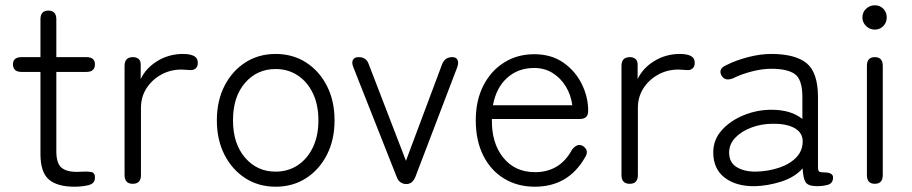

<svg xmlns="http://www.w3.org/2000/svg" viewBox="-20 -695 3448 726"><path d="M261 11Q197 11 165 -16Q133 -43 133 -113V-423H62Q29 -423 29 -452Q29 -479 62 -479H133V-622Q133 -655 163 -655Q193 -655 193 -622V-479H306Q339 -479 339 -452Q339 -423 306 -423H193V-123Q193 -78 212 -61.5Q231 -45 271 -45Q276 -45 281.5 -45.5Q287 -46 292 -46Q312 -47 325.5 -44.5Q339 -42 339 -23Q339 -1 315 5Q291 11 261 11Z M482 0Q451 0 451 -33V-446Q451 -479 483 -479Q495 -479 503.5 -472.5Q512 -466 512 -451V-396Q532 -438 575.5 -464.5Q619 -491 672 -491Q698 -491 713 -483.5Q728 -476 728 -458Q728 -443 719.5 -436Q711 -429 699 -430Q692 -430 683.5 -431Q675 -432 666 -432Q624 -432 589 -412.5Q554 -393 533.5 -360.5Q513 -328 513 -287V-33Q513 0 482 0Z M1022 11Q958 11 908 -21Q858 -53 829 -109.5Q800 -166 800 -240Q800 -314 829 -370.5Q858 -427 908 -459Q958 -491 1022 -491Q1087 -491 1137 -459Q1187 -427 1216 -370.5Q1245 -314 1245 -240Q1245 -166 1216 -109.5Q1187 -53 1137 -21Q1087 11 1022 11ZM1022 -46Q1069 -46 1105.5 -70Q1142 -94 1163 -137.5Q1184 -181 1184 -240Q1184 -299 1163 -342.5Q1142 -386 1105.5 -410Q1069 -434 1022 -434Q952 -434 906.5 -381.5Q861 -329 861 -240Q861 -152 906.5 -99Q952 -46 1022 -46Z M1516 1Q1505 1 1495 -5.5Q1485 -12 1480 -26L1316 -441Q1309 -458 1314.5 -468.5Q1320 -479 1336 -479Q1365 -479 1374 -453L1515 -87L1652 -453Q1663 -479 1690 -479Q1705 -479 1710 -468.5Q1715 -458 1709 -441L1551 -27Q1540 1 1516 1Z M2002 11Q1937 11 1886.5 -19.5Q1836 -50 1807.5 -106.5Q1779 -163 1779 -240Q1779 -315 1807.5 -371Q1836 -427 1886 -458.5Q1936 -490 2000 -490Q2065 -490 2110.5 -458Q2156 -426 2180 -377Q2204 -328 2204 -277Q2204 -259 2195.5 -252Q2187 -245 2171 -245H1840Q1838 -155 1882.5 -99.5Q1927 -44 2003 -44Q2097 -44 2143 -129Q2163 -155 2184 -143Q2210 -126 2191 -98Q2128 11 2002 11ZM1844 -297H2144Q2139 -336 2119.5 -368Q2100 -400 2069.5 -419Q2039 -438 2000 -438Q1939 -438 1897.5 -400.5Q1856 -363 1844 -297Z M2361 0Q2330 0 2330 -33V-446Q2330 -479 2362 -479Q2374 -479 2382.5 -472.5Q2391 -466 2391 -451V-396Q2411 -438 2454.5 -464.5Q2498 -491 2551 -491Q2577 -491 2592 -483.5Q2607 -476 2607 -458Q2607 -443 2598.5 -436Q2590 -429 2578 -430Q2571 -430 2562.5 -431Q2554 -432 2545 -432Q2503 -432 2468 -412.5Q2433 -393 2412.5 -360.5Q2392 -328 2392 -287V-33Q2392 0 2361 0Z M2834 9Q2764 10 2720.5 -23Q2677 -56 2677 -119Q2677 -167 2709.5 -203Q2742 -239 2792.5 -259.5Q2843 -280 2897 -280Q2971 -280 3014 -245V-327Q3014 -394 2986 -414.5Q2958 -435 2896 -435Q2863 -435 2823.5 -425Q2784 -415 2752 -399Q2722 -387 2709 -408Q2694 -434 2725 -448Q2762 -467 2808.5 -479Q2855 -491 2896 -491Q2987 -491 3030 -456Q3073 -421 3073 -327V-62Q3073 -49 3078 -46Q3083 -43 3099 -43Q3112 -43 3121 -38.5Q3130 -34 3130 -24Q3130 1 3105 5Q3097 7 3088 8Q3079 9 3071 9Q3037 9 3027 -5Q3017 -19 3015 -58Q2984 -24 2933 -8Q2882 8 2834 9ZM2837 -46Q2885 -47 2926.5 -61Q2968 -75 2992.5 -101.5Q3017 -128 3015 -166Q3012 -197 2981 -212.5Q2950 -228 2901 -227Q2860 -227 2822 -213Q2784 -199 2760.5 -174.5Q2737 -150 2737 -118Q2737 -81 2765 -63.5Q2793 -46 2837 -46Z M3288 0Q3258 0 3258 -33V-446Q3258 -479 3288 -479Q3318 -479 3318 -446V-33Q3318 0 3288 0ZM3288 -583Q3269 -583 3255 -596.5Q3241 -610 3241 -629Q3241 -649 3255 -662Q3269 -675 3288 -675Q3307 -675 3320 -662Q3333 -649 3333 -629Q3333 -610 3320 -596.5Q3307 -583 3288 -583Z"/></svg>

Font: Shin Retro Maru Gothic Regular
Style: Regular
Weight: 400
Designer: Iose
Foundry: Typographish
Version: Version 1.002